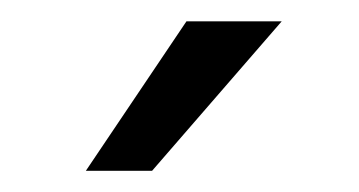

<svg xmlns="http://www.w3.org/2000/svg" viewBox="-20 -770 337 180"><path d="M60.5 -609.9 154.8 -750H244.1L122.6 -609.9Z"/></svg>

Font: Vazirmatn RD FD Light
Style: Regular
Weight: 300
Designer: Saber Rastikerdar
Foundry: Saber Rastikerdar
Version: Version 33.003